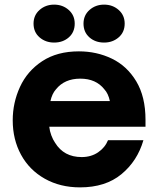

<svg xmlns="http://www.w3.org/2000/svg" viewBox="-20 -798 684 830"><path d="M35 -278Q35 -354 66.5 -422.5Q98 -491 162.5 -533.5Q227 -576 321 -576Q398 -576 463.5 -544.5Q529 -513 569 -446.5Q609 -380 609 -280V-250H193Q195 -231 202 -212.5Q209 -194 218 -181Q256 -119 333 -119Q374 -119 404 -139.5Q434 -160 447 -192H600Q574 -102 505 -45Q436 12 326 12Q240 12 173.5 -25.5Q107 -63 71 -129Q35 -195 35 -278ZM455 -361Q448 -394 431 -412Q395 -458 327 -458Q259 -458 222 -412Q205 -393 198 -361ZM125 -696Q125 -732 151 -755Q177 -778 214 -778Q251 -778 277 -755Q303 -732 303 -696Q303 -659 277.5 -636.5Q252 -614 214 -614Q177 -614 151 -636.5Q125 -659 125 -696ZM341 -696Q341 -732 367 -755Q393 -778 430 -778Q467 -778 493 -755Q519 -732 519 -696Q519 -659 493 -636.5Q467 -614 430 -614Q392 -614 366.5 -636.5Q341 -659 341 -696Z"/></svg>

Font: Open Sauce One ExtraBold
Style: Regular
Weight: 800
Designer: Alfredo Marco Pradil
Foundry: Creative Sauce Fz LLC
Version: Version 1.477